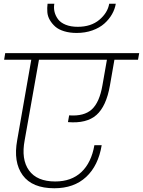

<svg xmlns="http://www.w3.org/2000/svg" viewBox="-20 -1024 763 1025"><path d="M389.2 -848.1Q352.1 -848.1 322.5 -857.2Q293 -866.2 275.4 -881.6Q257.8 -897 246.1 -917Q234.4 -937 232.7 -959.2Q231 -981.4 233.9 -1003.9H270Q266.1 -981.4 271.2 -960.4Q276.4 -939.5 290 -921.1Q303.7 -902.8 330.8 -891.8Q357.9 -880.9 395 -880.9Q465.8 -880.9 510.3 -918.2Q554.7 -955.6 563 -1003.9H598.1Q593.3 -975.1 577.9 -948Q562.5 -920.9 537.1 -898.2Q511.7 -875.5 473.4 -861.8Q435.1 -848.1 389.2 -848.1ZM2 -705.1 7.8 -740.2H723.1L716.8 -705.1H590.8L566.9 -567.9Q547.4 -456.5 494.9 -410.2Q442.4 -363.8 342.8 -372.1L349.1 -408.2Q428.7 -402.3 470 -439.9Q511.2 -477.5 526.9 -568.8L550.8 -705.1H188L111.8 -275.9Q92.3 -173.3 134.8 -114.3Q177.2 -55.2 274.9 -55.2Q361.3 -55.2 414.6 -105.5Q467.8 -155.8 483.9 -249H522.9Q504.9 -139.6 439.9 -79.3Q375 -19 270 -19Q151.9 -19 101.1 -88.6Q50.3 -158.2 71.8 -275.9L147 -705.1Z"/></svg>

Font: SVN-Poppins ExtraLight
Style: Italic
Weight: 200
Italic angle: -10°
Designer: Ninad Kale (Devanagari), Jonny Pinhorn (Latin)
Foundry: Indian Type Foundry
Version: Version 3.002 2017